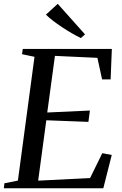

<svg xmlns="http://www.w3.org/2000/svg" viewBox="-30 -1004 650 1024"><path d="M-9.5 0 -6.5 -26.5 65.5 -41 154 -701 87.5 -715 91.5 -743H566.5L560 -580.5H514.5L489.5 -695.5L263 -706L222 -404L449.5 -414.5L441.5 -354L217 -362.5L173.5 -40.5L450.5 -54.5L515.5 -187L566 -177.5L521 0ZM401 -801Q377.5 -812.5 351.8 -827.5Q326 -842.5 300.8 -859.2Q275.5 -876 253.2 -893Q231 -910 215 -926L278 -983.5L423.5 -820.5Z"/></svg>

Font: Merriweather 96pt
Style: Italic
Weight: 400
Italic angle: -7.8°
Version: Version 2.101